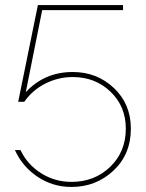

<svg xmlns="http://www.w3.org/2000/svg" viewBox="-20 -591 577 760"><path d="M268 -306Q364 -306 431 -242.5Q498 -179 498 -82Q498 20 429 84.5Q360 149 263 149Q189 149 129 109Q69 69 39 3H61Q88 60 142.5 94.5Q197 129 263 129Q354 129 416 69.5Q478 10 478 -82Q478 -170 417.5 -228Q357 -286 268 -286Q211 -286 160 -260.5Q109 -235 76 -188H52L130 -571H467V-551H147L82 -226Q156 -306 268 -306Z"/></svg>

Font: Raleway
Style: Thin
Weight: 100
Designer: Matt McInerney, Pablo Impallari, Rodrigo Fuenzalida
Foundry: Matt McInerney, Pablo Impallari, Rodrigo Fuenzalida
Version: Version 3.000